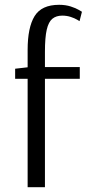

<svg xmlns="http://www.w3.org/2000/svg" viewBox="-20 -779 361 799"><path d="M95 0V-451H43V-493L95 -499V-571Q95 -665 124 -712Q153 -759 226 -759Q253 -759 274.5 -752Q296 -745 308.5 -737.5Q321 -730 321 -730L311 -691Q311 -691 301 -697Q291 -703 274.5 -708.5Q258 -714 239 -714Q214 -714 198 -701Q182 -688 174.5 -655.5Q167 -623 167 -563V-500H312V-451H167V0Z"/></svg>

Font: Arsenal SC
Style: Regular
Weight: 400
Designer: Andrij Shevchenko
Foundry: Stairsfor
Version: Version 2.001; ttfautohint (v1.8.4.7-5d5b)